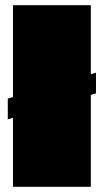

<svg xmlns="http://www.w3.org/2000/svg" viewBox="-20 -720 400 740"><path d="M30 0V-266L10 -260V-340L30 -346V-700H330V-434L350 -440V-360L330 -354V0Z"/></svg>

Font: Badeen Display
Style: Regular
Weight: 400
Version: Version 1.000; ttfautohint (v1.8.4.7-5d5b)